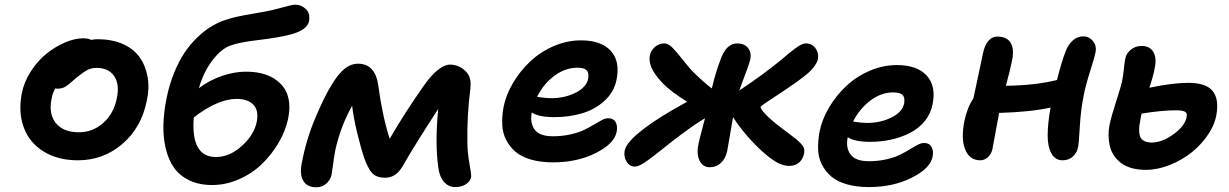

<svg xmlns="http://www.w3.org/2000/svg" viewBox="-20 -734 5266 823"><path d="M314 -46.9Q227.1 -46.9 166.3 -85Q105.5 -123 81.8 -188Q58.1 -252.9 73.2 -333Q83 -383.3 112.5 -428.7Q142.1 -474.1 179.9 -504.4Q217.8 -534.7 259.3 -552.2Q300.8 -569.8 336.9 -569.8Q357.4 -569.8 371.1 -563Q384.3 -565.9 397.9 -565.9Q459 -565.9 505.1 -545.9Q551.3 -525.9 577.1 -490.5Q603 -455.1 612.3 -406.5Q621.6 -357.9 608.9 -300.8Q585.9 -186.5 504.2 -116.7Q422.4 -46.9 314 -46.9ZM201.2 -311Q187.5 -245.6 219.5 -206.3Q251.5 -167 317.9 -167Q377.9 -167 423.1 -207.5Q468.3 -248 481 -314Q493.2 -373 469.2 -408Q445.3 -442.9 394 -442.9Q370.6 -442.9 352.8 -433.1Q335 -423.3 305.2 -398.9Q300.3 -394.5 289.8 -385.5Q279.3 -376.5 275.9 -373.8Q272.5 -371.1 264.9 -365.7Q257.3 -360.4 252.9 -358.6Q248.5 -356.9 241.9 -355.5Q235.4 -354 228 -354Q219.7 -354 216.8 -355Q205.6 -336.4 201.2 -311Z M889.6 59.1Q833.5 59.1 792 39.3Q750.5 19.5 726.3 -14.6Q702.1 -48.8 690.7 -96.4Q679.2 -144 680.4 -197.8Q681.6 -251.5 693.8 -312Q705.6 -371.6 726.6 -422.6Q747.6 -473.6 771.7 -509.3Q795.9 -544.9 825.4 -573.2Q855 -601.6 882.3 -618.4Q909.7 -635.3 938.5 -646Q966.3 -655.8 997.3 -662.6Q1028.3 -669.4 1065.9 -675.5Q1103.5 -681.6 1119.6 -685.1Q1145 -689.9 1173.3 -697.5Q1201.7 -705.1 1219 -709.5Q1236.3 -713.9 1244.6 -713.9Q1272 -713.9 1291.3 -695.1Q1310.5 -676.3 1304.7 -643.1Q1295.9 -604 1224.6 -585.9Q1168.9 -571.8 1086.7 -562.3Q1004.4 -552.7 965.8 -538.1Q926.8 -523.4 889.4 -473.9Q852.1 -424.3 832.5 -356Q877.4 -390.1 930.9 -408.4Q984.4 -426.8 1034.7 -426.8Q1132.8 -426.8 1183.8 -373.8Q1234.9 -320.8 1214.8 -224.1Q1204.1 -173.3 1174.8 -123Q1145.5 -72.8 1103.8 -32Q1062 8.8 1005.4 33.9Q948.7 59.1 889.6 59.1ZM993.7 -310.1Q953.1 -310.1 905.5 -289.1Q857.9 -268.1 810.5 -230Q797.4 -61 905.8 -61Q964.4 -61 1016.8 -108.6Q1069.3 -156.2 1080.6 -211.9Q1089.8 -260.7 1065.9 -285.4Q1042 -310.1 993.7 -310.1Z M1335.4 68.8Q1297.4 68.8 1280.5 42Q1263.7 15.1 1273.4 -34.2Q1293 -137.7 1331.5 -228Q1369.1 -317.4 1400.4 -368.7Q1431.6 -419.9 1458.3 -440.4Q1484.9 -460.9 1515.1 -460.9Q1588.4 -460.9 1601.6 -367.2Q1619.1 -235.8 1650.4 -139.2Q1717.3 -254.4 1796.4 -366.2Q1827.1 -410.6 1856.2 -433.8Q1885.3 -457 1908.2 -457Q1943.4 -457 1970.2 -434.1Q1986.8 -419.9 1993.2 -401.9Q1999.5 -383.8 1996.1 -353Q1981.4 -237.3 1983.4 -124Q1983.4 -82 1992.2 -33.2Q2001 15.6 1999.5 24.9Q1995.6 43.9 1976.8 55.9Q1958 67.9 1931.2 67.9Q1902.3 67.9 1882.8 45.2Q1863.3 22.5 1858.4 -18.1Q1844.2 -122.1 1858.4 -267.1Q1757.3 -111.8 1705.6 -21Q1676.8 27.8 1631.3 27.8Q1592.8 27.8 1574.5 7.1Q1556.2 -13.7 1539.6 -61Q1527.8 -96.7 1511.7 -161.9Q1495.6 -227.1 1489.3 -280.8Q1439.9 -192.4 1417.5 -91.8Q1412.6 -65.4 1407.7 -29.3Q1402.8 6.8 1401.4 14.2Q1396 38.1 1378.2 53.5Q1360.4 68.8 1335.4 68.8Z M2351.1 -38.1Q2297.4 -38.1 2256.1 -50Q2214.8 -62 2189.7 -83.5Q2164.6 -105 2149.4 -134.8Q2134.3 -164.6 2132.8 -199.7Q2131.3 -234.9 2138.2 -273.9Q2148.4 -326.7 2178.7 -377.9Q2209 -429.2 2252 -470Q2294.9 -510.7 2352.5 -535.9Q2410.2 -561 2470.2 -561Q2556.2 -561 2597.4 -516.8Q2638.7 -472.7 2623 -393.1Q2612.3 -339.4 2571.3 -302Q2530.3 -264.6 2475.1 -248.3Q2419.9 -231.9 2356 -231.9Q2289.1 -231.9 2259.3 -252Q2251 -206.5 2272 -178.2Q2293 -149.9 2350.1 -149.9Q2390.6 -149.9 2425.8 -158Q2460.9 -166 2483.9 -177.2Q2506.8 -188.5 2525.4 -199.7Q2543.9 -210.9 2559.3 -219Q2574.7 -227.1 2586.4 -227.1Q2609.9 -227.1 2619.1 -210Q2628.4 -192.9 2623 -168Q2612.8 -117.7 2533.4 -77.9Q2454.1 -38.1 2351.1 -38.1ZM2455.1 -443.8Q2403.3 -443.8 2356.4 -409.2Q2309.6 -374.5 2282.2 -318.8Q2321.8 -313 2341.3 -313Q2400.4 -313 2447 -336.4Q2493.7 -359.9 2501 -396Q2505.4 -420.9 2494.9 -432.4Q2484.4 -443.8 2455.1 -443.8Z M2701.2 -20Q2679.2 -20 2666.3 -40.5Q2653.3 -61 2657.2 -85.9Q2662.1 -118.2 2716.6 -163.6Q2771 -209 2857.9 -259.8Q2904.8 -286.6 2925.3 -297.9Q2891.1 -319.3 2862.3 -340.8Q2815.4 -376.5 2787.6 -417.5Q2759.8 -458.5 2765.1 -493.2Q2768.1 -515.1 2785.9 -531.5Q2803.7 -547.9 2828.1 -547.9Q2844.7 -547.9 2863.3 -528.8Q2881.8 -509.8 2909.4 -474.4Q2937 -439 2959 -418Q3002.4 -376 3031.2 -355Q3047.4 -423.3 3069.3 -481Q3093.8 -547.9 3140.1 -547.9Q3170.4 -547.9 3186 -528.8Q3201.7 -509.8 3196.3 -481Q3193.4 -467.3 3186 -446.8Q3178.7 -426.3 3167.2 -395.8Q3155.8 -365.2 3148.9 -346.2Q3246.6 -410.2 3334 -481.9Q3338.9 -486.3 3350.3 -495.8Q3361.8 -505.4 3367.2 -509.8Q3372.6 -514.2 3382.1 -521.5Q3391.6 -528.8 3397.2 -532.5Q3402.8 -536.1 3410.2 -540.3Q3417.5 -544.4 3423.1 -546.1Q3428.7 -547.9 3434.1 -547.9Q3460.4 -547.9 3475.3 -527.6Q3490.2 -507.3 3486.3 -482.9Q3484.4 -470.7 3475.3 -456.8Q3466.3 -442.9 3456.1 -432.1Q3445.8 -421.4 3425.8 -405.8Q3405.8 -390.1 3392.8 -381.1Q3379.9 -372.1 3355 -355Q3333.5 -340.3 3301.8 -319.6Q3270 -298.8 3255.4 -288.6Q3240.7 -278.3 3240.2 -275.9Q3239.7 -270.5 3248 -259.3Q3256.3 -248 3277.6 -228.3Q3298.8 -208.5 3330.1 -185.1Q3341.8 -176.3 3363 -160.4Q3384.3 -144.5 3392.6 -137.7Q3400.9 -130.9 3411.9 -119.6Q3422.9 -108.4 3425.8 -99.1Q3428.7 -89.8 3427.2 -79.1Q3422.9 -53.2 3406.2 -38.1Q3389.6 -22.9 3363.3 -22.9Q3332 -22.9 3297.9 -45.2Q3263.7 -67.4 3219.2 -111.8Q3160.6 -171.4 3122.1 -231.9Q3101.1 -106.9 3097.2 -86.9Q3090.3 -55.2 3070.6 -36.1Q3050.8 -17.1 3022.9 -17.1Q2992.2 -17.1 2978.5 -45.7Q2964.8 -74.2 2974.1 -118.2Q2975.1 -125 3002 -227.1Q2969.7 -209 2900.9 -158.2Q2871.1 -136.7 2821.3 -96.4Q2771.5 -56.2 2744.4 -38.1Q2717.3 -20 2701.2 -20Z M3704.6 67.9Q3650.9 67.9 3609.6 55.9Q3568.4 43.9 3543.2 22.5Q3518.1 1 3502.9 -28.8Q3487.8 -58.6 3486.8 -93.8Q3485.8 -128.9 3492.7 -168Q3502.9 -220.7 3533 -272Q3563 -323.2 3606 -364Q3648.9 -404.8 3706.5 -429.9Q3764.2 -455.1 3824.7 -455.1Q3910.2 -455.1 3951.7 -410.6Q3993.2 -366.2 3977.5 -287.1Q3969.7 -246.6 3944.1 -215.1Q3918.5 -183.6 3881.3 -164.6Q3844.2 -145.5 3800.8 -135.7Q3757.3 -126 3709.5 -126Q3643.6 -126 3613.8 -146Q3604.5 -101.1 3625.7 -72Q3647 -43 3703.6 -43Q3744.1 -43 3779.3 -51Q3814.5 -59.1 3837.6 -70.6Q3860.8 -82 3879.2 -93.5Q3897.5 -105 3913.1 -113Q3928.7 -121.1 3940.4 -121.1Q3963.9 -121.1 3973.1 -104Q3982.4 -86.9 3977.5 -62Q3967.3 -11.7 3887.5 28.1Q3807.6 67.9 3704.6 67.9ZM3808.6 -337.9Q3757.3 -337.9 3710.9 -303Q3664.6 -268.1 3636.7 -212.9Q3673.3 -207 3695.8 -207Q3754.9 -207 3801.5 -230.5Q3848.1 -253.9 3855.5 -290Q3859.9 -314.9 3849.4 -326.4Q3838.9 -337.9 3808.6 -337.9Z M4181.6 -46.9Q4136.2 -46.9 4117.4 -92.8Q4098.6 -138.7 4113.8 -214.8Q4126.5 -274.9 4152.3 -312Q4154.8 -323.7 4170.7 -397.5Q4186.5 -471.2 4193.4 -504.9Q4199.7 -537.1 4215.3 -557.1Q4231 -577.1 4255.4 -577.1Q4295.9 -577.1 4312 -550.8Q4328.1 -524.4 4318.4 -476.1Q4308.1 -424.8 4291.5 -366.2Q4419.9 -368.2 4510.7 -391.1Q4530.8 -471.2 4548.3 -515.1Q4558.6 -543 4578.4 -560.5Q4598.1 -578.1 4623.5 -578.1Q4649.4 -578.1 4665.5 -557.1Q4681.6 -536.1 4675.8 -508.8Q4671.9 -488.3 4652.8 -428.7Q4633.8 -369.1 4625.5 -326.2Q4612.8 -264.6 4608.6 -192.1Q4604.5 -119.6 4601.6 -106Q4597.2 -80.1 4579.3 -63.5Q4561.5 -46.9 4534.7 -46.9Q4502.9 -46.9 4486.6 -76.9Q4470.2 -106.9 4470.7 -156Q4471.2 -205.1 4482.4 -268.1Q4482.4 -268.6 4482.9 -270.3Q4483.4 -272 4483.4 -272.9Q4397.5 -253.9 4262.7 -250Q4259.8 -234.9 4234.4 -97.2Q4230.5 -75.7 4215.8 -61.3Q4201.2 -46.9 4181.6 -46.9Z M4891.6 -5.9Q4856.9 -5.9 4829.3 -13.9Q4801.8 -22 4783.7 -36.4Q4765.6 -50.8 4753.7 -69.3Q4741.7 -87.9 4736.8 -109.9Q4731.9 -131.8 4731.7 -154.3Q4731.4 -176.8 4736.3 -200.2Q4744.1 -236.8 4764.9 -301Q4785.6 -365.2 4789.6 -384.8Q4794.4 -409.7 4797.6 -440.4Q4800.8 -471.2 4803.7 -483.9Q4807.6 -504.4 4827.1 -520.8Q4846.7 -537.1 4873.5 -537.1Q4908.2 -537.1 4923.6 -511.5Q4939 -485.8 4929.7 -442.9Q4925.3 -414.1 4906.7 -357.9Q5006.3 -378.9 5073.7 -378.9Q5147.5 -378.9 5176 -346.2Q5204.6 -313.5 5195.3 -250Q5189.9 -205.6 5160.9 -160.9Q5131.8 -116.2 5089.8 -82.3Q5047.9 -48.3 4994.9 -27.1Q4941.9 -5.9 4891.6 -5.9ZM4869.6 -229Q4865.7 -209.5 4864 -196Q4862.3 -182.6 4863.3 -167.7Q4864.3 -152.8 4869.4 -143.8Q4874.5 -134.8 4886.5 -128.9Q4898.4 -123 4916.5 -123Q4962.9 -123 5013.7 -161.1Q5064.5 -199.2 5067.4 -240.2Q5067.9 -251.5 5056.9 -256.3Q5045.9 -261.2 5020.5 -261.2Q4960.4 -261.2 4873.5 -247.1Q4873 -243.2 4871.3 -236.6Q4869.6 -230 4869.6 -229Z"/></svg>

Font: Shantell Sans Bouncy
Style: Italic
Weight: 600
Italic angle: -11.31°
Designer: Stephen Nixon, Anya Danilova, Shantell Martin
Foundry: Arrow Type
Version: Version 1.006;[9816181b4]